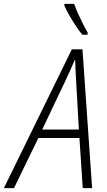

<svg xmlns="http://www.w3.org/2000/svg" viewBox="-79 -970 553 990"><path d="M-59.1 0 291.5 -715.8H346.2L396 0H347.7L330.6 -258.3H118.7L-6.8 0ZM138.7 -302.2H327.6L313 -563.5Q311.5 -587.4 310.3 -613Q309.1 -638.7 308.6 -660.2H306.2Q296.9 -638.7 286.1 -614.3Q275.4 -589.8 262.2 -562ZM345.2 -791Q330.1 -809.6 312 -836.7Q293.9 -863.8 277.8 -891.8Q261.7 -919.9 252.9 -941.4V-950.2H303.2Q312.5 -924.8 324.2 -898.4Q335.9 -872.1 348.4 -847.4Q360.8 -822.8 373 -801.8L372.6 -791Z"/></svg>

Font: Open Sans SemiCondensed Light
Style: Italic
Weight: 300
Width: 4
Italic angle: -12°
Designer: Monotype Design Team
Foundry: Monotype Imaging Inc.
Version: Version 3.000